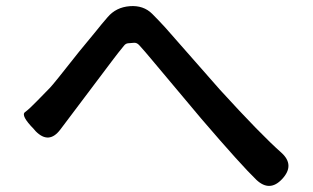

<svg xmlns="http://www.w3.org/2000/svg" viewBox="-20 -668 1040 637"><path d="M916 -74Q875 -30 831 -71Q781 -119 648 -274L481 -473Q462 -496 442 -518Q434 -527 424 -526Q414 -525 405.5 -524.5Q397 -524 391 -516Q372 -493 354 -469L180 -238Q142 -188 98 -233L92 -240Q48 -285 63 -296Q78 -307 104 -334Q125 -356 146 -377Q157 -388 242 -496L298 -564Q317 -588 337 -611Q365 -644 410.5 -647.5Q456 -651 485 -622Q507 -600 528 -577L710 -370Q846 -221 914 -161Q959 -120 916 -74Z"/></svg>

Font: Resource Han Rounded KR Medium
Style: Regular
Weight: 500
Designer: Cyano Hao (round all glyphs); Ryoko NISHIZUKA 西塚涼子 (kana, bopomofo & ideographs); Paul D. Hunt (Latin, Greek & Cyrillic)
Foundry: Cyano Hao
Version: 0.990